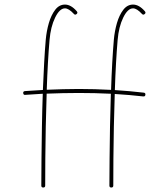

<svg xmlns="http://www.w3.org/2000/svg" viewBox="-20 -814 736 844"><path d="M326.2 -422.9Q397.5 -422.9 468.3 -418.9Q470.2 -481 473.4 -537.8Q476.6 -594.7 480.5 -640.1Q483.9 -677.7 494.1 -712.9Q504.4 -748 522 -771Q539.6 -793.9 564.9 -793.9Q591.3 -793.9 616.7 -764.6Q622.6 -757.8 616.2 -752.4Q609.4 -746.6 604 -752.9Q581.5 -777.3 564.9 -777.3Q541.5 -777.3 521.7 -736.8Q502 -696.3 497.1 -638.2Q493.2 -592.8 490 -536.1Q486.8 -479.5 484.9 -418Q548.3 -414.1 611.8 -406.7Q620.1 -405.8 619.1 -397.5Q618.2 -389.2 609.9 -390.1Q548.8 -397 484.4 -400.9Q481.9 -329.6 480.5 -256.8Q479 -184.1 478.5 -117.4Q478 -50.8 478 2Q478 10.3 469.2 10.3Q460.9 10.3 460.9 2Q460.9 -50.8 461.7 -117.7Q462.4 -184.6 463.6 -257.3Q464.8 -330.1 467.3 -401.9Q432.1 -403.8 396.7 -404.5Q361.3 -405.3 326.2 -405.3Q291 -405.3 255.6 -404.5Q220.2 -403.8 185.1 -402.3Q182.6 -331.1 181.2 -258.1Q179.7 -185.1 179.2 -118.2Q178.7 -51.3 178.7 2Q178.7 10.3 169.9 10.3Q161.6 10.3 161.6 2Q161.6 -50.8 162.4 -117.7Q163.1 -184.6 164.3 -257.3Q165.5 -330.1 168 -401.9Q128.9 -399.9 90.8 -397Q83 -396 82 -404.8Q81.1 -412.6 89.8 -413.6Q129.9 -416.5 168.5 -418.5Q170.9 -480.5 174.1 -537.4Q177.2 -594.2 181.2 -640.1Q184.6 -677.7 194.8 -712.9Q205.1 -748 222.7 -771Q240.2 -793.9 265.6 -793.9Q292 -793.9 317.4 -764.6Q323.2 -757.8 316.9 -752.4Q310.1 -746.6 304.7 -752.9Q282.2 -777.3 265.6 -777.3Q242.2 -777.3 222.4 -736.8Q202.6 -696.3 197.8 -638.2Q193.8 -593.3 190.7 -537.1Q187.5 -481 185.5 -419.4Q220.7 -420.9 255.9 -421.9Q291 -422.9 326.2 -422.9Z"/></svg>

Font: Mikhak-DS1-FD Thin
Style: Regular
Weight: 100
Designer: Amin Abedi
Version: Version 3.2